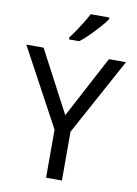

<svg xmlns="http://www.w3.org/2000/svg" viewBox="-101 -1009 768 1074"><g transform="rotate(10 283.0 -472.0)"><path d="M283 -363 469 -714H566L328 -277V0H238V-273L0 -714H98ZM431 -934Q419 -916 394 -887.5Q369 -859 340.5 -830.5Q312 -802 288 -784H230V-796Q245 -815 262.5 -841Q280 -867 297 -894.5Q314 -922 325 -944H431Z"/></g></svg>

Font: Noto Sans Vai
Style: Regular
Weight: 400
Designer: Monotype Design Team
Foundry: Monotype Imaging Inc.
Version: Version 2.001; ttfautohint (v1.8.4.7-5d5b)